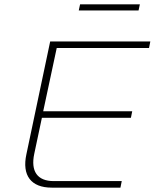

<svg xmlns="http://www.w3.org/2000/svg" viewBox="-20 -860 709 880"><path d="M210 -670 101 -153C80 -56 122 0 217 0H532L538 -30H226C151 -30 120 -75 137 -155L172 -320H580L586 -350H178L240 -640H663L669 -670ZM341 -812H615L621 -840H347Z"/></svg>

Font: LT Wave Text Thin Italic
Style: Regular
Weight: 100
Designer: Daniel Lyons
Version: Version 2.5 (Glyphs App)